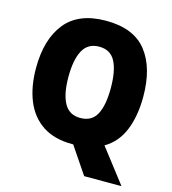

<svg xmlns="http://www.w3.org/2000/svg" viewBox="-128 -829 988 1103"><g transform="rotate(15 366.0 -277.5)"><path d="M685 -358Q685 -243 650.5 -158.5Q616 -74 542 -31L697 170H475L367 10H360Q254 10 184.5 -36Q115 -82 81 -165Q47 -248 47 -359Q47 -530 125.5 -627.5Q204 -725 367 -725Q532 -725 608.5 -627.5Q685 -530 685 -358ZM240 -358Q240 -257 270 -202Q300 -147 366 -147Q434 -147 463 -201Q492 -255 492 -358Q492 -461 463 -516Q434 -571 367 -571Q300 -571 270 -515.5Q240 -460 240 -358Z"/></g></svg>

Font: Noto Sans Lao SemiCondensed Black
Style: Regular
Weight: 900
Width: 4
Designer: Monotype Design Team
Foundry: Monotype Imaging Inc.
Version: Version 2.003; ttfautohint (v1.8.4.7-5d5b)